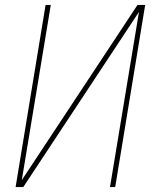

<svg xmlns="http://www.w3.org/2000/svg" viewBox="-20 -755 640 775"><path d="M43 0 164 -735H185L68 -28L535 -735H566L445 0H424L541 -707L74 0Z"/></svg>

Font: Iosevka Aile Thin Oblique
Style: Regular
Weight: 100
Italic angle: -9°
Designer: Belleve Invis
Foundry: Belleve Invis
Version: Version 31.1.0; ttfautohint (v1.8.4)